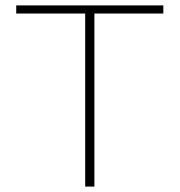

<svg xmlns="http://www.w3.org/2000/svg" viewBox="-20 -690 664 710"><path d="M584 -670H40V-640H295V0H329V-640H584Z"/></svg>

Font: LT Wave Text Thin
Style: Regular
Weight: 100
Designer: Daniel Lyons
Version: Version 2.5 (Glyphs App)